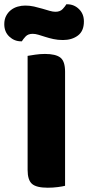

<svg xmlns="http://www.w3.org/2000/svg" viewBox="-64 -869 412 897"><path d="M159 8Q106 8 85.5 -10Q65 -28 65 -75V-608Q77 -610 100 -613.5Q123 -617 146 -617Q196 -617 218 -600Q240 -583 240 -534V-1Q229 2 206 5Q183 8 159 8ZM54 -843Q75 -843 95 -838.5Q115 -834 133.5 -828.5Q152 -823 167.5 -818.5Q183 -814 195 -814Q217 -814 229 -827Q241 -840 246 -849H250Q282 -849 305 -826.5Q328 -804 328 -769Q328 -724 300 -703Q272 -682 230 -682Q206 -682 185.5 -686.5Q165 -691 148 -696.5Q131 -702 116 -706.5Q101 -711 89 -711Q67 -711 55.5 -698.5Q44 -686 38 -676H34Q3 -676 -20.5 -698Q-44 -720 -44 -756Q-44 -778 -35.5 -794.5Q-27 -811 -13 -822Q1 -833 18.5 -838Q36 -843 54 -843Z"/></svg>

Font: Baloo Bhaina 2 ExtraBold
Style: Regular
Weight: 800
Designer: Yesha Goshar, Manish Minz, Shuchita Grover and Ek Type
Foundry: Ek Type
Version: Version 1.640;hotconv 1.0.111;makeotfexe 2.5.65597; ttfautoh